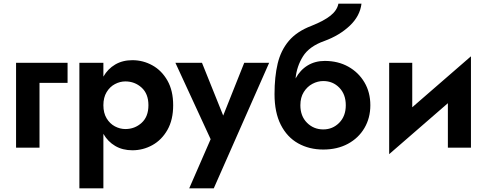

<svg xmlns="http://www.w3.org/2000/svg" viewBox="-20 -800 2638 1040"><path d="M67 -460H346V-351H194V0H67Z M540 220H410V-460H540V-385Q564 -427 604 -450.5Q644 -474 697 -474Q755 -474 805.5 -446Q856 -418 887 -363.5Q918 -309 918 -230Q918 -151 887 -96.5Q856 -42 805.5 -14Q755 14 697 14Q644 14 604 -9.5Q564 -33 540 -75ZM784 -230Q784 -292 747 -325.5Q710 -359 659 -359Q630 -359 602.5 -344.5Q575 -330 557.5 -301Q540 -272 540 -230Q540 -188 557.5 -159Q575 -130 602.5 -115.5Q630 -101 659 -101Q710 -101 747 -134.5Q784 -168 784 -230Z M1438 -460 1138 220H1005L1121 -46L930 -460H1074L1189 -174L1303 -460Z M1467 -290Q1467 -384 1484 -455.5Q1501 -527 1544.5 -578.5Q1588 -630 1667 -660Q1735 -687 1770.5 -715.5Q1806 -744 1813 -780H1938Q1930 -713 1874.5 -660.5Q1819 -608 1737 -578Q1655 -549 1621 -494.5Q1587 -440 1581 -375Q1606 -421 1646.5 -445.5Q1687 -470 1739 -470Q1811 -470 1866.5 -439Q1922 -408 1954 -354Q1986 -300 1986 -230Q1986 -161 1954 -106.5Q1922 -52 1864.5 -21Q1807 10 1731 10Q1655 10 1595 -23.5Q1535 -57 1501 -124Q1467 -191 1467 -290ZM1607 -230Q1607 -171 1643 -135Q1679 -99 1731 -99Q1782 -99 1817.5 -135Q1853 -171 1853 -230Q1853 -289 1818 -325Q1783 -361 1731 -361Q1701 -361 1672.5 -346Q1644 -331 1625.5 -301.5Q1607 -272 1607 -230Z M2213 -460V-219L2531 -495V0H2406V-241L2088 35V-460Z"/></svg>

Font: Von Semi
Style: Regular
Weight: 600
Version: Version 4.000; ttfautohint (v1.8.4.7-5d5b)